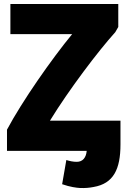

<svg xmlns="http://www.w3.org/2000/svg" viewBox="-20 -734 634 961"><path d="M312 67C328 72 346 76 364 76C395 76 411 54 414 21H15V-85C90 -226 238 -438 341 -563H32V-714H572V-599C567 -591 562 -582 557 -573C472 -479 325 -285 230 -130H583V-11C583 113 548 185 448 202C428 206 406 208 381 207C363 206 331 202 291 188Z"/></svg>

Font: Repo ExtraBold
Style: Bold
Weight: 700
Designer: Stefan Peev
Foundry: Context Ltd
Version: Version 1.502